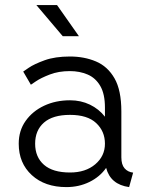

<svg xmlns="http://www.w3.org/2000/svg" viewBox="-20 -743 597 771"><path d="M246.6 8.3Q160.2 8.3 107.7 -39.8Q55.2 -87.9 55.2 -166Q55.2 -218.3 82.8 -257.3Q110.4 -296.4 157 -318.4Q203.6 -340.3 261.2 -340.3Q304.7 -340.3 341.1 -322.8Q377.4 -305.2 401.4 -274.4V-311Q401.4 -365.7 382.6 -397.9Q363.8 -430.2 331.8 -443.8Q299.8 -457.5 260.7 -457.5Q215.3 -457.5 179.9 -443.8Q144.5 -430.2 124.3 -416.5Q104 -402.8 104 -402.8L73.2 -455.6Q73.2 -455.6 95.2 -470.7Q117.2 -485.8 159.2 -501Q201.2 -516.1 260.7 -516.1Q318.4 -516.1 365.2 -496.3Q412.1 -476.6 439.7 -428.7Q467.3 -380.9 467.3 -295.4V-111.3Q467.3 -82 480.2 -67.1Q493.2 -52.2 514.6 -49.8L498.5 8.3Q423.8 -2 406.2 -68.8Q380.9 -32.7 338.9 -12.2Q296.9 8.3 246.6 8.3ZM401.4 -166Q401.4 -215.8 366.2 -248.8Q331.1 -281.7 261.2 -281.7Q191.9 -281.7 156.5 -250.7Q121.1 -219.7 121.1 -166Q121.1 -112.3 156.5 -81.3Q191.9 -50.3 261.2 -50.3Q323.7 -50.3 362.5 -83.3Q401.4 -116.2 401.4 -166ZM231.9 -597.7 126 -722.7H209L296.9 -597.7Z"/></svg>

Font: Giphurs Light
Style: Regular
Weight: 300
Version: Version 0.920; ttfautohint (v1.8.4.7-5d5b)